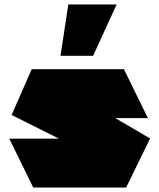

<svg xmlns="http://www.w3.org/2000/svg" viewBox="-20 -840 714 860"><path d="M148 -311 122 -530H535L642 -312V-311ZM384 -149 32 -325 122 -530 652 -220V-219ZM129 0 22 -218V-219H652L545 0ZM251 -590 286 -820H502V-819L397 -590Z"/></svg>

Font: Foldit Thin Black
Style: Regular
Weight: 900
Version: Version 1.003